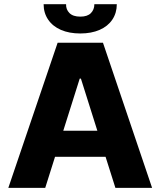

<svg xmlns="http://www.w3.org/2000/svg" viewBox="-20 -915 782 935"><path d="M20.5 0 260.7 -707H481.4L720.7 0H542L494.1 -151.4H248L200.2 0ZM454.1 -278.3 374 -532.2H368.2L288.1 -278.3ZM371.1 -752Q316.9 -752 276.6 -769.5Q236.3 -787.1 214.4 -819.6Q192.4 -852.1 192.4 -894.5H301.8Q300.8 -869.1 318.1 -851.6Q335.4 -834 371.1 -834Q405.8 -834 422.6 -851.1Q439.5 -868.2 439.5 -894.5H548.8Q548.8 -852.1 527.1 -819.6Q505.4 -787.1 465.1 -769.5Q424.8 -752 371.1 -752Z"/></svg>

Font: Pretendard ExtraBold
Style: Regular
Weight: 800
Designer: Base glyphs from Inter by Rasmus Andersson; Hangeul glyphs from Noto Sans CJK(Source Han Sans) by Jang Soo-young and Kan
Foundry: Kil Hyung-jin
Version: Version 1.309